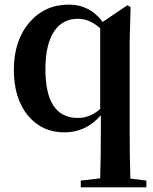

<svg xmlns="http://www.w3.org/2000/svg" viewBox="-20 -558 662 832"><path d="M330.1 253.9V224.6L414.1 214.8Q417 120.1 417 24.4V-58.6Q352.5 15.6 258.8 15.6Q162.1 15.6 101.6 -56.6Q40 -130.9 40 -255.9Q40 -382.8 108.4 -461.9Q174.8 -538.1 278.3 -538.1Q369.1 -538.1 424.8 -462.9L532.2 -535.2L545.9 -527.3L542 -379.9V24.4Q542 121.1 544.9 215.8L614.3 224.6V253.9ZM317.4 -46.9Q371.1 -46.9 414.1 -85.9V-435.5Q368.2 -476.6 317.4 -476.6Q253.9 -476.6 217.8 -426.8Q176.8 -370.1 176.8 -257.8Q176.8 -46.9 317.4 -46.9Z"/></svg>

Font: Bpmf GenRyu Min B
Style: B
Weight: 700
Foundry: But Ko
Version: Version 1.320